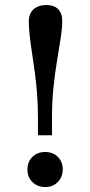

<svg xmlns="http://www.w3.org/2000/svg" viewBox="-20 -734 361 768"><path d="M131.8 -192.9V-265.1Q131.8 -312 128.4 -356.9Q125 -401.9 119.4 -443.8Q113.8 -485.8 107.9 -523.4Q102.1 -561 98.6 -592.5Q95.2 -624 95.2 -648.9Q95.2 -668.9 103.5 -683.6Q111.8 -698.2 127.9 -706.1Q144 -713.9 165 -713.9Q195.8 -713.9 212.4 -697.5Q229 -681.2 229 -649.9Q229 -622.1 222.9 -582.5Q216.8 -543 208.5 -493.4Q200.2 -443.8 194.1 -386.5Q188 -329.1 188 -264.2V-192.9ZM161.1 14.2Q130.4 14.2 110.1 -5.4Q89.8 -24.9 89.8 -55.2Q89.8 -87.4 109.9 -106.7Q129.9 -126 161.1 -126Q191.9 -126 211.4 -106.4Q231 -86.9 231 -56.2Q231 -26.4 211.4 -6.1Q191.9 14.2 161.1 14.2Z"/></svg>

Font: Literata
Style: Regular
Weight: 400
Designer: Latin by Veronika Burian and Jose Scaglione. Greek by Irene Vlachou. Cyrillic by Vera Evstafieva.
Foundry: TypeTogether
Version: Version 3.002